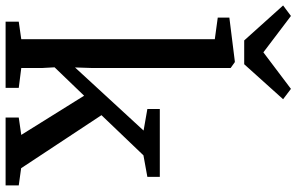

<svg xmlns="http://www.w3.org/2000/svg" viewBox="-229 -853 1060 686"><g transform="rotate(90 301.0 -510.0)"><path d="M35.5 0V-47L98 -56V-747.5L21 -758V-799.5L177 -819H180L201 -804V-309.5L199 -248L424.5 -493L347.5 -506.5V-551H590V-506.5L513 -492.5L369.5 -342.5L559 -55.5L620.5 -47V0H378V-47L440 -56L300 -280.5L198.5 -175L201 -130V-56L272 -47V0ZM102.5 -852.5 -22.5 -991.5 15 -1019.5 145 -921 275.5 -1019.5 312.5 -991.5 187.5 -852.5Z"/></g></svg>

Font: Merriweather 28pt
Style: Regular
Weight: 400
Version: Version 2.100